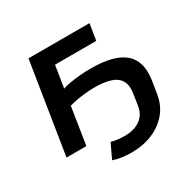

<svg xmlns="http://www.w3.org/2000/svg" viewBox="-189 -902 1299 1290"><g transform="rotate(-30 460.0 -257.5)"><path d="M473 190Q436 190 398.5 184.5Q361 179 334 169L387 57Q410 64 438 67Q466 70 491 70Q564 70 611 36.5Q658 3 668 -62L681 -148Q695 -232 646.5 -273Q598 -314 473 -314Q440 -314 405 -310.5Q370 -307 337 -301Q304 -295 277 -287L232 0H78L190 -705H663L643 -579H323L296 -409Q321 -418 357.5 -424Q394 -430 435.5 -433.5Q477 -437 516 -437Q607 -437 672 -420.5Q737 -404 777 -369.5Q817 -335 831 -282Q845 -229 833 -154L818 -63Q805 17 757.5 73Q710 129 637.5 159.5Q565 190 473 190Z"/></g></svg>

Font: Nunito Sans 7pt Expanded
Style: Bold Italic
Weight: 700
Width: 7
Italic angle: -9°
Designer: Vernon Adams
Foundry: Vernon Adams
Version: Version 3.101;gftools[0.9.27]